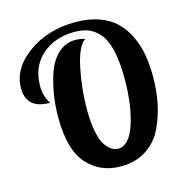

<svg xmlns="http://www.w3.org/2000/svg" viewBox="-110 -852 918 960"><g transform="rotate(-15 348.5 -372.0)"><path d="M17 -500Q17 -602 119 -676Q221 -750 365 -750Q433 -750 486 -731Q539 -712 573 -679Q607 -646 629.5 -599Q652 -552 661 -500Q670 -448 670 -387Q670 -315 657 -250.5Q644 -186 615.5 -126Q587 -66 531.5 -30Q476 6 400 6Q293 6 226 -69Q159 -144 159 -311Q159 -370 168 -428Q177 -486 196.5 -541Q216 -596 253.5 -630Q291 -664 340 -664Q366 -664 391 -656Q352 -630 330 -525Q308 -420 308 -312Q308 -244 318 -195.5Q328 -147 344.5 -124.5Q361 -102 376.5 -92.5Q392 -83 409 -83Q466 -83 498 -179.5Q530 -276 530 -413Q530 -501 516 -561Q502 -621 475 -651Q448 -681 418 -692.5Q388 -704 347 -704Q246 -704 179 -645.5Q112 -587 112 -485Q112 -434 139 -393Q17 -393 17 -500Z"/></g></svg>

Font: Lobster Two
Style: Bold
Weight: 700
Designer: Pablo Impallari
Foundry: Pablo Impallari. www.impallari.com
Version: Version 1.006